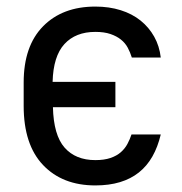

<svg xmlns="http://www.w3.org/2000/svg" viewBox="-20 -557 555 584"><path d="M270 7Q170 7 111 -55Q52 -117 52 -235V-306Q52 -417 111 -477Q170 -537 270 -537Q312 -537 347 -526Q382 -515 407.5 -494.5Q433 -474 449 -445.5Q465 -417 469 -382H381Q376 -398 368.5 -412Q361 -426 348 -436.5Q335 -447 316 -453.5Q297 -460 270 -460Q210 -460 176 -423Q142 -386 140 -308H331V-231H141Q143 -146 176.5 -108Q210 -70 270 -70Q297 -70 316 -76.5Q335 -83 347.5 -94Q360 -105 367.5 -119Q375 -133 380 -148H469Q460 -110 443.5 -81Q427 -52 402.5 -32.5Q378 -13 345 -3Q312 7 270 7Z"/></svg>

Font: Golos UI VF
Style: Regular
Weight: 400
Designer: A.Korolkova, Vitaly Kuzmin
Foundry: ParaType Ltd
Version: Version 2.000